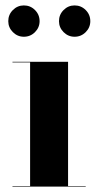

<svg xmlns="http://www.w3.org/2000/svg" viewBox="-20 -688 354 708"><path d="M231 -460V-2H296V0H26V-2H91V-458H26V-460ZM255 -552.5Q231.5 -552.5 214.5 -569.5Q197.5 -586.5 197.5 -610Q197.5 -634 214.5 -651Q231.5 -668 255 -668Q279 -668 296 -651Q313 -634 313 -610Q313 -586.5 296 -569.5Q279 -552.5 255 -552.5ZM68 -552.5Q44.5 -552.5 27.5 -569.5Q10.5 -586.5 10.5 -610Q10.5 -634 27.5 -651Q44.5 -668 68 -668Q92 -668 109 -651Q126 -634 126 -610Q126 -586.5 109 -569.5Q92 -552.5 68 -552.5Z"/></svg>

Font: Bodoni Moda 96pt
Style: Bold
Weight: 700
Version: Version 2.005